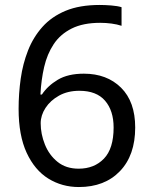

<svg xmlns="http://www.w3.org/2000/svg" viewBox="-20 -744 612 774"><path d="M55 -305Q55 -367 63.5 -427Q72 -487 93 -540.5Q114 -594 151 -635.5Q188 -677 244.5 -700.5Q301 -724 382 -724Q403 -724 428.5 -722Q454 -720 470 -715V-640Q452 -646 429.5 -649Q407 -652 384 -652Q315 -652 269 -629Q223 -606 196.5 -566Q170 -526 158 -474Q146 -422 143 -363H149Q172 -398 213 -422.5Q254 -447 318 -447Q411 -447 468 -390.5Q525 -334 525 -230Q525 -118 463.5 -54Q402 10 298 10Q230 10 175 -24Q120 -58 87.5 -128Q55 -198 55 -305ZM297 -64Q360 -64 399 -104.5Q438 -145 438 -230Q438 -298 403.5 -338Q369 -378 300 -378Q253 -378 218 -358.5Q183 -339 163.5 -309Q144 -279 144 -247Q144 -204 161 -161.5Q178 -119 212 -91.5Q246 -64 297 -64Z"/></svg>

Font: Noto Sans Adlam
Style: Regular
Weight: 400
Designer: Mark Jamra, Neil Patel
Foundry: JamraPatel LLC
Version: Version 3.001